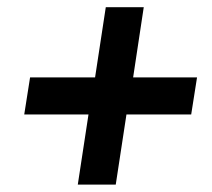

<svg xmlns="http://www.w3.org/2000/svg" viewBox="-20 -613 580 526"><path d="M262.6 -401 236.9 -377.6 269.8 -593.2H373.8L341.2 -377.6L322.3 -401H519.8L503.8 -299.4H303.6L330 -322.8L297.1 -107.2H193.1L226 -322.8L244.6 -299.4H46.4L62.4 -401Z"/></svg>

Font: Bitter Thin
Style: Italic
Weight: 100
Italic angle: -9°
Designer: Sol Matas, and Bitter project Authors
Foundry: Sol Matas
Version: Version 2.002